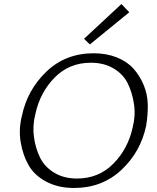

<svg xmlns="http://www.w3.org/2000/svg" viewBox="-20 -929 783 955"><path d="M427 -708 398 -736 584 -909 623 -868ZM348 6Q270 6 211 -25Q152 -56 123 -106Q94 -156 83 -221Q72 -286 89 -353Q116 -482 211 -573Q306 -664 446 -664Q510 -664 561 -643.5Q612 -623 643.5 -588Q675 -553 694.5 -506.5Q714 -460 715 -409Q716 -358 707 -304Q680 -174 584 -84Q488 6 348 6ZM363 -41Q471 -41 544 -115Q617 -189 640 -296Q655 -354 646.5 -411Q638 -468 615.5 -514Q593 -560 545 -588.5Q497 -617 432 -617Q324 -617 251.5 -543Q179 -469 156 -362Q141 -304 149 -246.5Q157 -189 180 -143.5Q203 -98 250.5 -69.5Q298 -41 363 -41Z"/></svg>

Font: EauTest Semilight
Style: Italic
Weight: 300
Italic angle: -12°
Designer: Christian Thalmann (Catharsis Fonts)
Version: Version 0.001;PS 000.001;hotconv 1.0.88;makeotf.lib2.5.64775